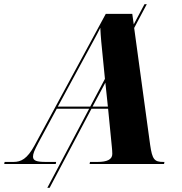

<svg xmlns="http://www.w3.org/2000/svg" viewBox="-77 -780 865 913"><path d="M-57 0H188L190 -10H141C97 -10 80 -16 80 -35C80 -49 86 -64 106 -102L193 -263H347L148 113H159L358 -263H437L455 -80C456 -69 457 -59 457 -48C457 -21 431 -10 387 -10H351L349 0H703L705 -10H699C657 -10 647 -22 637 -91L561 -647L621 -760H610L559 -664L552 -714H426L87 -88C52 -24 23 -10 -13 -10H-55ZM329 -515C361 -575 381 -609 400 -648C402 -603 406 -565 412 -506L422 -405L352 -273H198ZM363 -273 424 -387 436 -273Z"/></svg>

Font: Noto Serif Display ExtraBold
Style: Italic
Weight: 800
Italic angle: -12°
Designer: Monotype Design Team
Foundry: Monotype Imaging Inc.
Version: Version 2.009